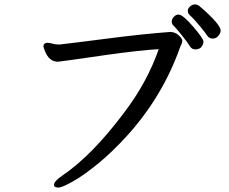

<svg xmlns="http://www.w3.org/2000/svg" viewBox="-20 -815 1040 871"><path d="M245 36Q261 36 310 8.5Q359 -19 424.5 -72.5Q490 -126 559 -202Q718 -379 796 -598Q799 -607 803 -614Q807 -621 807 -630Q807 -640 790.5 -655Q774 -670 752 -670Q638 -662 471 -640.5Q304 -619 250 -613Q231 -613 218 -617Q205 -621 193 -621Q177 -619 177 -605Q177 -600 184 -583Q203 -535 243 -535Q251 -535 464 -566Q622 -588 700 -592Q648 -442 543 -304Q397 -109 262 -18Q225 7 225 24Q225 36 245 36ZM866 -591Q880 -591 890 -598Q903 -612 903 -626Q903 -640 856 -694.5Q809 -749 790 -749Q778 -749 768.5 -738.5Q759 -728 759 -718Q759 -706 767.5 -698.5Q776 -691 804.5 -655.5Q833 -620 843 -603Q851 -591 866 -591ZM840 -747Q861 -728 886 -697.5Q911 -667 920 -653.5Q929 -640 945 -640Q961 -640 971 -653Q981 -666 981 -676Q981 -705 884 -788Q875 -795 864 -795Q853 -795 842.5 -786Q832 -777 832 -766Q832 -755 840 -747Z"/></svg>

Font: LXGW WenKai Mono TC
Style: Bold
Weight: 700
Designer: LXGW / Fontworks Inc.
Foundry: LXGW / Fontworks Inc.
Version: Version 1.330